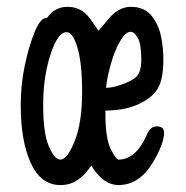

<svg xmlns="http://www.w3.org/2000/svg" viewBox="-20 -512 540 556"><path d="M154.8 23.9Q98.1 23.9 69.1 -40Q40 -104 40 -207Q40 -267.1 52 -323.5Q64 -379.9 80.6 -419.9Q97.2 -460 113.8 -460H116.2Q138.2 -492.2 175.8 -492.2Q215.8 -492.2 240 -459Q264.2 -425.8 264.2 -422.9Q266.1 -422.9 294.7 -457.5Q323.2 -492.2 358.9 -492.2Q397 -492.2 417.5 -468Q438 -443.8 445.6 -409.9Q453.1 -376 453.1 -339.8Q453.1 -282.2 436.5 -255.1Q419.9 -228 380.4 -210Q340.8 -191.9 285.2 -191.9V-183.1Q285.2 -111.8 300.5 -80.8Q315.9 -49.8 323.2 -49.8Q374 -49.8 405.8 -123Q415 -146 434.1 -146Q455.1 -146 455.1 -127.9Q455.1 -97.2 424.8 -44.9Q384.8 23.9 323.2 23.9Q280.8 23.9 248 -26.9L245.1 -33.2Q241.2 -28.8 234.9 -20Q225.1 -4.9 204.1 9.5Q183.1 23.9 154.8 23.9ZM154.8 -49.8Q174.8 -49.8 196.3 -103.5Q217.8 -157.2 217.8 -245.1Q217.8 -329.1 204.3 -374Q190.9 -418.9 172.9 -418.9Q147 -418.9 126 -353.5Q105 -288.1 105 -208Q105 -126 121.6 -87.9Q138.2 -49.8 154.8 -49.8ZM287.1 -257.8Q304.2 -257.8 325.7 -264.9Q347.2 -272 363 -281Q378.9 -290 384 -304Q389.2 -317.9 389.2 -340.8Q389.2 -383.8 379.2 -401.9Q369.1 -419.9 357.9 -419.9Q344.2 -419.9 328.6 -394Q313 -368.2 301.5 -328.1Q290 -288.1 287.1 -257.8Z"/></svg>

Font: LXGW WenKai Mono GB Screen
Style: Regular
Weight: 400
Monospace: yes
Designer: LXGW / Fontworks Inc.
Foundry: LXGW / Fontworks Inc.
Version: Version 1.510;January 18,2025